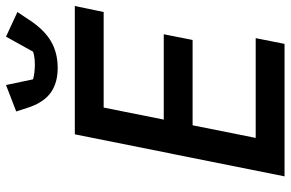

<svg xmlns="http://www.w3.org/2000/svg" viewBox="-184 -783 967 639"><g transform="rotate(-90 299.5 -463.5)"><path d="M473 0H32L172 -698H599L579 -602H261L221 -402H505L486 -306H202L160 -96H492ZM393 -755Q345 -755 313 -776.5Q281 -798 263 -847L248 -893L336 -927L355 -837Q365 -834 378.5 -832.5Q392 -831 403 -831Q416 -831 427.5 -832.5Q439 -834 447 -837L497 -927L579 -889L551 -847Q519 -799 481 -777Q443 -755 393 -755Z"/></g></svg>

Font: IBM Plex Sans Medium
Style: Italic
Weight: 500
Italic angle: -11.31°
Designer: Mike Abbink, Paul van der Laan, Pieter van Rosmalen
Foundry: Bold Monday
Version: Version 3.201